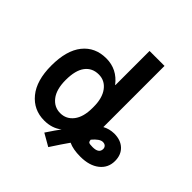

<svg xmlns="http://www.w3.org/2000/svg" viewBox="-224 -911 1179 1179"><g transform="rotate(45 365.0 -321.5)"><path d="M164.1 -259.8Q164.1 -178.7 197.8 -135.3Q231.4 -91.8 284.2 -91.8Q336.9 -91.8 369.6 -134.3Q402.3 -176.8 402.3 -254.9V-264.6Q402.3 -340.8 369.6 -384.3Q336.9 -427.7 284.2 -427.7Q227.5 -427.7 195.8 -385.7Q164.1 -343.8 164.1 -259.8ZM39.1 -259.8Q39.1 -391.6 94.7 -460.9Q150.4 -530.3 247.1 -530.3Q340.8 -530.3 400.4 -453.1H402.3V-750H532.2V-218.8Q565.4 -237.3 607.4 -238.3Q664.1 -238.3 697.3 -207Q730.5 -175.8 730.5 -122.1Q730.5 -62.5 684.6 -26.4Q638.7 9.8 560.5 9.8Q497.1 9.8 458 -8.8Q428.7 32.2 379.9 107.4L299.8 61.5Q341.8 -2 361.3 -27.3Q314.5 9.8 247.1 9.8Q154.3 9.8 96.7 -60.5Q39.1 -130.9 39.1 -259.8ZM532.2 -109.4Q533.2 -93.8 540 -89.4Q546.9 -85 572.3 -85Q627 -85 627 -123Q627 -135.7 618.7 -144Q610.4 -152.3 594.7 -152.3Q568.4 -152.3 532.2 -109.4Z"/></g></svg>

Font: Mgen+ 1c bold
Style: Bold
Weight: 700
Designer: [Source Han Sans]
Ryoko NISHIZUKA  (kana & ideographs); Paul D. Hunt (Latin, Greek & Cyrillic); Wenlong ZHANG  (bopomofo
Version: Version 1.059.20150602